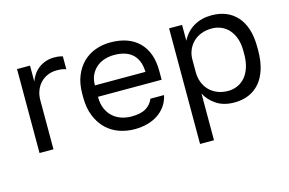

<svg xmlns="http://www.w3.org/2000/svg" viewBox="-93 -756 1762 1171"><g transform="rotate(-15 787.5 -170.0)"><path d="M80 0V-530H162V-430Q171 -454 185 -474Q199 -494 218.5 -508.5Q238 -523 262.5 -531.5Q287 -540 315 -540Q335 -540 347.5 -538Q360 -536 370 -533V-451Q357 -456 344.5 -458Q332 -460 310 -460Q280 -460 254 -449Q228 -438 209 -418.5Q190 -399 179 -371Q168 -343 168 -310V0Z M680 10Q629 10 583 -6Q537 -22 502 -55.5Q467 -89 446 -140Q425 -191 425 -260V-280Q425 -346 445 -394.5Q465 -443 498.5 -475.5Q532 -508 576.5 -524Q621 -540 670 -540Q787 -540 851 -476Q915 -412 915 -295V-239H513Q513 -193 528 -160.5Q543 -128 567 -108Q591 -88 620.5 -79Q650 -70 680 -70Q740 -70 772.5 -90Q805 -110 819 -145H905Q897 -107 876.5 -78Q856 -49 826.5 -29.5Q797 -10 759.5 0Q722 10 680 10ZM513 -311H832Q831 -352 818.5 -380.5Q806 -409 785 -426.5Q764 -444 735.5 -452Q707 -460 675 -460Q644 -460 615 -451.5Q586 -443 563.5 -424.5Q541 -406 527 -378Q513 -350 513 -311Z M1040 200V-530H1122V-430Q1136 -457 1155 -477.5Q1174 -498 1198 -512Q1222 -526 1250 -533Q1278 -540 1310 -540Q1360 -540 1400.5 -523.5Q1441 -507 1470 -474.5Q1499 -442 1514.5 -393.5Q1530 -345 1530 -280V-260Q1530 -193 1514 -142Q1498 -91 1469 -57.5Q1440 -24 1399.5 -7Q1359 10 1310 10Q1242 10 1196.5 -20Q1151 -50 1128 -95V200ZM1290 -68Q1322 -68 1350 -80.5Q1378 -93 1398.5 -117Q1419 -141 1430.5 -177Q1442 -213 1442 -260V-280Q1442 -324 1430.5 -357.5Q1419 -391 1398.5 -414.5Q1378 -438 1350 -450Q1322 -462 1290 -462Q1254 -462 1224 -450.5Q1194 -439 1173 -418.5Q1152 -398 1140 -370Q1128 -342 1128 -310V-230Q1128 -194 1140 -164Q1152 -134 1173 -113Q1194 -92 1224 -80Q1254 -68 1290 -68Z"/></g></svg>

Font: Golos Text VF
Style: Regular
Weight: 400
Designer: A.Korolkova, Vitaly Kuzmin
Foundry: ParaType Ltd
Version: Version 2.003